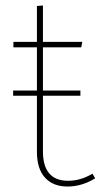

<svg xmlns="http://www.w3.org/2000/svg" viewBox="-20 -672 373 702"><path d="M328 -20Q279 10 227 10Q174 10 144.5 -22.5Q115 -55 115 -117V-322H28V-341H115V-499H29V-519H115V-650L137 -652V-519H281L277 -499H137V-341H274V-322H137V-118Q137 -65 160 -38Q183 -11 229 -11Q275 -11 318 -37Z"/></svg>

Font: Fira Sans Thin
Style: Regular
Weight: 100
Designer: bBox Type GmbH & Carrois Corporate GbR & Edenspiekermann AG
Foundry: bBox Type GmbH & Carrois Corporate GbR & Edenspiekermann AG
Version: Version 4.301